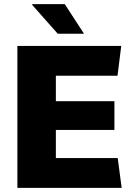

<svg xmlns="http://www.w3.org/2000/svg" viewBox="-20 -908 639 928"><path d="M64 0V-686H566L548 -542H250V-419H533V-280H250V-144H549L568 0ZM259 -745 135 -885 137 -888H293L386 -745Z"/></svg>

Font: Chivo Medium ExtraBold
Style: Regular
Weight: 800
Version: Version 2.002